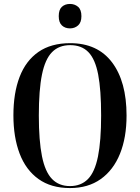

<svg xmlns="http://www.w3.org/2000/svg" viewBox="-20 -944 710 974"><path d="M335 10Q239 10 175 -36Q111 -82 79.5 -165Q48 -248 48 -359Q48 -472 79.5 -554Q111 -636 175 -680.5Q239 -725 336 -725Q475 -725 548.5 -627.5Q622 -530 622 -358Q622 -246 588.5 -163.5Q555 -81 491 -35.5Q427 10 335 10ZM335 0Q391 0 426 -35.5Q461 -71 477 -150Q493 -229 493 -358Q493 -488 478 -566Q463 -644 428.5 -679.5Q394 -715 336 -715Q279 -715 244 -679.5Q209 -644 193 -566Q177 -488 177 -358Q177 -230 193 -151Q209 -72 244 -36Q279 0 335 0ZM335 -800Q310 -800 294 -815Q278 -830 278 -862Q278 -895 294 -909.5Q310 -924 335 -924Q359 -924 376 -909.5Q393 -895 393 -862Q393 -830 376 -815Q359 -800 335 -800Z"/></svg>

Font: Noto Serif Display Condensed SemiBold
Style: Regular
Weight: 600
Width: 3
Designer: Monotype Design Team
Foundry: Monotype Imaging Inc.
Version: Version 2.009